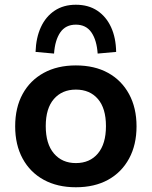

<svg xmlns="http://www.w3.org/2000/svg" viewBox="-20 -780 640 810"><path d="M300 10Q222 10 164.5 -21.5Q107 -53 75.5 -111Q44 -169 44 -247Q44 -326 75.5 -383.5Q107 -441 164.5 -472.5Q222 -504 300 -504Q379 -504 436 -472.5Q493 -441 524.5 -383Q556 -325 556 -247Q556 -169 524.5 -111Q493 -53 436 -21.5Q379 10 300 10ZM300 -92Q359 -92 393 -132.5Q427 -173 427 -248Q427 -323 393 -362.5Q359 -402 300 -402Q242 -402 207.5 -362.5Q173 -323 173 -248Q173 -173 207.5 -132.5Q242 -92 300 -92ZM208 -554 130 -561Q132 -621 152.5 -665.5Q173 -710 210.5 -735Q248 -760 300 -760Q353 -760 390.5 -735Q428 -710 448.5 -665.5Q469 -621 470 -561L392 -554Q388 -611 365.5 -643.5Q343 -676 300 -676Q257 -676 234.5 -643.5Q212 -611 208 -554Z"/></svg>

Font: Nunito Sans 10pt
Style: Bold
Weight: 700
Designer: Vernon Adams
Foundry: Vernon Adams
Version: Version 3.101;gftools[0.9.27]